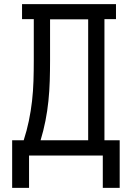

<svg xmlns="http://www.w3.org/2000/svg" viewBox="-20 -755 640 932"><path d="M39 157V-74H95Q110 -120 120 -168Q130 -216 135.5 -264.5Q141 -313 142.5 -362Q144 -411 144 -459V-662H87V-735H543V-662H487V-74H561V157H479V0H121V157ZM177 -74H408V-661H223V-459Q223 -411 221.5 -362Q220 -313 215 -264.5Q210 -216 200.5 -168Q191 -120 177 -74Z"/></svg>

Font: Iosevka Etoile
Style: Regular
Weight: 400
Designer: Belleve Invis
Foundry: Belleve Invis
Version: Version 33.2.4